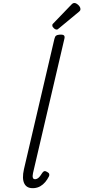

<svg xmlns="http://www.w3.org/2000/svg" viewBox="-89 -1598 849 1662"><g transform="rotate(-5 336.0 -767.0)"><path d="M138 16Q76 16 57 -29Q38 -74 64 -155L425 -1256Q432 -1276 441.5 -1282Q451 -1288 470 -1288Q501 -1288 509.5 -1278.5Q518 -1269 511 -1249L139 -114Q131 -88 134.5 -74Q138 -60 155 -60Q167 -60 178 -66.5Q189 -73 199 -84.5Q209 -96 220 -110Q227 -119 236.5 -122Q246 -125 260 -115Q276 -105 278 -94.5Q280 -84 274 -74Q258 -48 237.5 -27.5Q217 -7 192 4.5Q167 16 138 16ZM454 -1334Q441 -1334 429 -1347Q417 -1360 417 -1370Q417 -1374 418 -1379Q419 -1384 426 -1389L598 -1539Q603 -1544 609 -1547Q615 -1550 623 -1550Q633 -1550 644.5 -1541Q656 -1532 664 -1520Q672 -1508 672 -1496Q672 -1489 669.5 -1483.5Q667 -1478 657 -1471L473 -1344Q467 -1340 462.5 -1337Q458 -1334 454 -1334Z"/></g></svg>

Font: Playwrite NL
Style: Regular
Weight: 400
Designer: Veronika Burian, José Scaglione
Foundry: TypeTogether
Version: Version 1.002